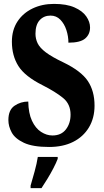

<svg xmlns="http://www.w3.org/2000/svg" viewBox="-20 -744 531 985"><path d="M232 10Q148 10 102.5 -11.5Q57 -33 40 -64.5Q23 -96 23 -128Q23 -180 54.5 -201.5Q86 -223 125 -223Q126 -163 144 -124.5Q162 -86 190.5 -67.5Q219 -49 249 -49Q294 -49 318 -80Q342 -111 342 -156Q342 -210 303.5 -241.5Q265 -273 198 -307Q108 -352 74.5 -405Q41 -458 41 -530Q41 -590 69.5 -633.5Q98 -677 147 -700.5Q196 -724 257 -724Q321 -724 362 -706Q403 -688 422.5 -660Q442 -632 442 -603Q442 -568 417 -546.5Q392 -525 331 -525Q331 -558 320.5 -590Q310 -622 289.5 -643Q269 -664 239 -664Q205 -664 183.5 -640.5Q162 -617 162 -571Q162 -545 173 -522Q184 -499 215 -475.5Q246 -452 305 -424Q396 -380 430.5 -328.5Q465 -277 465 -202Q465 -138 436 -90Q407 -42 355 -16Q303 10 232 10ZM137 208Q146 178 157.5 136Q169 94 174 61H276V71Q268 92 254 119Q240 146 223.5 173Q207 200 193 221H137Z"/></svg>

Font: Noto Serif Myanmar ExtraCondensed ExtraBold
Style: Regular
Weight: 800
Width: 2
Designer: Ben Mitchell and the Monotype Design Team
Foundry: Monotype Imaging Inc.
Version: Version 2.106; ttfautohint (v1.8.4.7-5d5b)